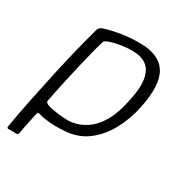

<svg xmlns="http://www.w3.org/2000/svg" viewBox="-143 -590 776 815"><g transform="rotate(30 245.0 -182.5)"><path d="M3 107Q14 41 29.5 -35Q45 -111 64 -198Q73 -237 82.5 -278Q92 -319 102.5 -359.5Q113 -400 123 -436Q125 -442 129.5 -447Q134 -452 146 -456Q182 -467 223.5 -473.5Q265 -480 312 -480Q407 -480 441.5 -423.5Q476 -367 450 -245Q437 -182 407 -126.5Q377 -71 330 -35.5Q283 0 218 3Q199 5 175 4.5Q151 4 129 1Q107 -2 95 -6Q90 -8 86 -7.5Q82 -7 81 -2Q79 6 75.5 23Q72 40 67.5 61Q63 82 60 103Q59 107 57.5 111Q56 115 49 115H10Q5 115 4 112Q3 109 3 107ZM95 -75Q93 -66 98.5 -62.5Q104 -59 108 -57Q130 -50 159 -46.5Q188 -43 210 -43Q232 -43 258 -51.5Q284 -60 310.5 -81Q337 -102 359 -142Q381 -182 394 -246Q410 -317 402 -358.5Q394 -400 368 -418Q342 -436 299 -436Q271 -436 242 -431Q213 -426 190 -418Q184 -415 178.5 -412Q173 -409 172 -404Q164 -378 154.5 -341Q145 -304 135.5 -263Q126 -222 117.5 -183.5Q109 -145 103 -116Q97 -87 95 -75Z"/></g></svg>

Font: Glory Thin Light
Style: Italic
Weight: 300
Italic angle: -12°
Version: Version 1.011